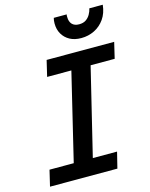

<svg xmlns="http://www.w3.org/2000/svg" viewBox="-133 -995 845 1079"><g transform="rotate(-15 290.0 -455.5)"><path d="M21 0 43 -93H184L306 -600H165L187 -693H580L558 -600H418L295 -93H436L413 0ZM408 -761Q369 -761 341.5 -776Q314 -791 298.5 -817.5Q283 -844 283 -879Q283 -897 287 -911H362Q361 -908 361 -904.5Q361 -901 361 -896Q361 -869 375 -854Q389 -839 416 -839Q440 -839 455.5 -849.5Q471 -860 480.5 -876.5Q490 -893 494 -911H572Q567 -863 543.5 -829.5Q520 -796 484.5 -778.5Q449 -761 408 -761Z"/></g></svg>

Font: Ubuntu Sans Mono Medium
Style: Italic
Weight: 500
Italic angle: -13.5°
Monospace: yes
Designer: Dalton Maag Ltd
Foundry: Dalton Maag Ltd
Version: Version 1.006